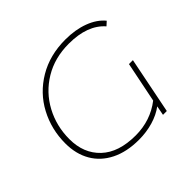

<svg xmlns="http://www.w3.org/2000/svg" viewBox="-165 -902 1105 1105"><g transform="rotate(-45 387.0 -350.0)"><path d="M737 -612 713 -590Q641 -673 489 -673Q374 -673 286.5 -620Q199 -567 151 -477.5Q103 -388 103 -282Q103 -166 176.5 -96.5Q250 -27 388 -27Q509 -27 601 -98L651 -345H683L614 0H583L594 -58Q554 -28 499.5 -12Q445 4 384 4Q285 4 214 -31.5Q143 -67 106 -131Q69 -195 69 -281Q69 -395 120.5 -492Q172 -589 268.5 -646.5Q365 -704 492 -704Q573 -704 637 -680Q701 -656 737 -612Z"/></g></svg>

Font: Montserrat Alternates ExLight
Style: Italic
Weight: 275
Italic angle: -11.3°
Designer: Julieta Ulanovsky
Foundry: Julieta Ulanovsky
Version: Version 7.200